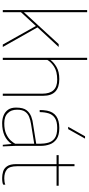

<svg xmlns="http://www.w3.org/2000/svg" viewBox="467 -1308 846 1821"><g transform="rotate(90 890.5 -397.0)"><path d="M425 0H402L226 -314L95 -172V0H75V-800H95V-200L398 -530H425L239 -329Z M888 0H868V-375Q868 -516 736 -516Q657 -516 612 -486.5Q567 -457 548 -423V0H528V-800H548V-452Q571 -484 615.5 -510Q660 -536 729 -536Q888 -536 888 -384Z M1148 6Q1108 6 1074.5 -7.5Q1041 -21 1020.5 -49.5Q1000 -78 1000 -125Q1000 -194 1024.5 -225Q1049 -256 1085.5 -270Q1122 -284 1163 -288L1343 -317V-350Q1343 -394 1332.5 -432Q1322 -470 1290 -493Q1258 -516 1193 -516Q1131 -516 1098.5 -494Q1066 -472 1054.5 -434.5Q1043 -397 1043 -350H1023Q1023 -386 1029 -419Q1051 -536 1193 -536Q1261 -536 1297.5 -511Q1334 -486 1348.5 -446Q1363 -406 1363 -361V-120L1368 0H1353L1345 -84Q1284 6 1148 6ZM1149 -14Q1211 -14 1250.5 -32.5Q1290 -51 1312 -75.5Q1334 -100 1343 -118V-298L1156 -268Q1118 -262 1087 -249.5Q1056 -237 1038 -210.5Q1020 -184 1020 -136Q1020 -78 1052 -48Q1083 -14 1149 -14ZM1204 -620H1182L1272 -780H1294Z M1667 6Q1637 6 1606.5 -3Q1576 -12 1556 -41Q1536 -70 1536 -129V-510H1451V-530H1536V-680H1556V-530H1741V-510H1556V-135Q1556 -64 1586.5 -39Q1617 -14 1671 -14Q1708 -14 1731 -24V-4Q1714 6 1667 6Z"/></g></svg>

Font: Tanohe Sans Thin
Style: Regular
Weight: 100
Designer: Village Type and Design LLC & Cristiano Sobral
Foundry: Cooper Hewitt Smithsonian Design Museum
Version: Version 1.00;September 29, 2021;FontCreator 13.0.0.2655 64-b